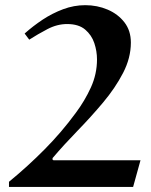

<svg xmlns="http://www.w3.org/2000/svg" viewBox="-20 -735 590 750"><path d="M528.8 -108.9 500 -4.9H15.1V-24.9Q89.4 -85.9 155.3 -152.6Q221.2 -219.2 275.9 -293.9Q311 -340.8 335 -393.3Q358.9 -445.8 358.9 -502.9Q358.9 -535.2 348.4 -566.7Q337.9 -598.1 312.5 -619.6Q287.1 -641.1 242.2 -641.1Q203.1 -641.1 165 -621.1Q127 -601.1 94.2 -580.1L76.2 -604Q108.4 -632.8 146.2 -658Q184.1 -683.1 226.6 -699Q269 -714.8 313 -714.8Q359.9 -714.8 400.4 -697.5Q440.9 -680.2 466.1 -647.7Q491.2 -615.2 491.2 -568.8Q491.2 -508.8 460.7 -450Q430.2 -391.1 382.6 -334.5Q335 -277.8 282.5 -223.9Q230 -169.9 186 -118.2Q185.1 -117.2 185.1 -113.8Q185.1 -108.9 190.9 -108.9Z"/></svg>

Font: Aref Ruqaa
Style: Bold
Weight: 700
Designer: Abdullah Aref
Version: Version 1.002